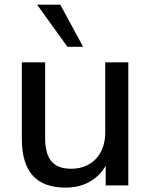

<svg xmlns="http://www.w3.org/2000/svg" viewBox="-20 -812 661 841"><path d="M268.1 9.8C346.7 9.8 407.2 -24.9 442.9 -85.9V0H542V-539.1H440.9V-230.5C440.9 -135.3 380.9 -72.8 292.5 -72.8C215.8 -72.8 177.7 -111.3 177.7 -208.5V-539.1H75.7V-204.6C75.7 -56.2 141.6 9.8 268.1 9.8ZM344.2 -606.9 244.1 -791.5H142.6L275.4 -606.9Z"/></svg>

Font: Winston
Style: Regular
Weight: 400
Designer: Vernon Adams, Kim Jin-seong, David Berlow, Cristiano Sobral
Foundry: The Winston Project Authors
Version: Version 3.004